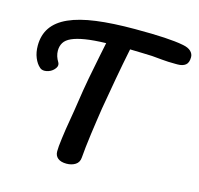

<svg xmlns="http://www.w3.org/2000/svg" viewBox="-119 -974 1141 1103"><g transform="rotate(15 451.5 -422.5)"><path d="M841 -830Q872 -824 887.5 -809Q903 -794 903 -774Q903 -741 886 -727.5Q869 -714 839 -714H826Q781 -714 746 -717.5Q711 -721 685 -723Q660 -724 627.5 -725Q595 -726 553 -727Q534 -634 517.5 -542.5Q501 -451 485 -357Q480 -323 474 -283.5Q468 -244 462 -199Q456 -154 452 -118.5Q448 -83 446 -55Q444 -26 422 -12Q400 2 369 2Q336 2 318 -12.5Q300 -27 300 -53Q300 -65 301.5 -84.5Q303 -104 307 -132Q314 -187 325 -249Q330 -280 334.5 -306Q339 -332 342 -355Q353 -431 367 -506Q381 -581 395 -648L411 -726Q337 -724 288 -716Q239 -708 209 -694.5Q179 -681 166.5 -660.5Q154 -640 154 -613Q154 -580 174 -548Q178 -541 178 -533Q178 -524 171.5 -514.5Q165 -505 155.5 -497.5Q146 -490 133.5 -485.5Q121 -481 109 -481Q91 -481 81 -491Q61 -508 48 -539.5Q35 -571 35 -611Q35 -674 66 -719Q97 -764 160.5 -792.5Q224 -821 321 -834Q418 -847 551 -847Q606 -847 650 -846Q694 -845 726 -843Q759 -841 787.5 -838Q816 -835 841 -830Z"/></g></svg>

Font: Lebkuchenwelt
Style: Regular
Weight: 400
Designer: Vernon Adams
Foundry: Gereon Berster
Version: Version 1.000;PS 001.001;hotconv 1.0.56 